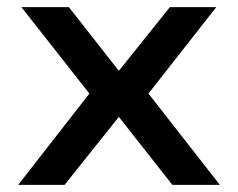

<svg xmlns="http://www.w3.org/2000/svg" viewBox="-20 -518 667 538"><path d="M31 0 254 -286 257 -222 40 -498H173L315 -317H311L456 -498H586L371 -224L374 -284L596 0H463L311 -193H315L161 0Z"/></svg>

Font: Nunito Sans 7pt SemiExpanded SemiBold
Style: Regular
Weight: 600
Width: 6
Designer: Vernon Adams
Foundry: Vernon Adams
Version: Version 3.101;gftools[0.9.27]